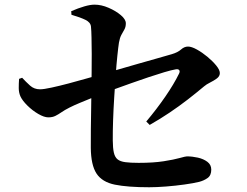

<svg xmlns="http://www.w3.org/2000/svg" viewBox="-20 -792 1040 809"><path d="M280.1 -744.9Q310 -757.7 335 -765Q360.1 -772.4 378.4 -772.4Q407 -772.4 437.5 -759.2Q468 -746.1 489.1 -728.2Q510.2 -710.4 510.2 -693.8Q510.2 -678.7 504.3 -668.2Q498.3 -657.6 491.5 -645.2Q484.7 -632.8 481.2 -612.5Q478.2 -593.1 474.5 -557.2Q470.7 -521.3 467.5 -475.7Q464.3 -430.1 461.2 -380.7Q458.1 -331.4 456.5 -284.5Q454.9 -237.5 455.2 -199.9Q455.4 -167.7 459.8 -148.6Q464.2 -129.5 475.5 -120.5Q486.8 -111.5 508.1 -108.7Q529.5 -105.8 564.1 -105.8Q626.6 -105.8 669.8 -112.6Q713 -119.4 737.4 -126.3Q761.9 -133.1 767.6 -133.1Q790 -133.1 813.8 -127.8Q837.6 -122.4 853.9 -110.1Q870.2 -97.8 870.2 -77.3Q870.2 -52.9 854.8 -42Q839.4 -31 819.4 -25.8Q795.9 -19.9 757.6 -14.6Q719.2 -9.2 679.2 -6.1Q639.2 -3 608.6 -3Q518.1 -3 464.2 -13.9Q410.3 -24.8 386.7 -60.7Q363.2 -96.6 362.6 -169.5Q362.3 -202.3 362.8 -246.5Q363.3 -290.6 364.1 -336.3Q364.9 -381.9 365.2 -417.3Q365.4 -450 366.1 -488.7Q366.7 -527.3 366.5 -565Q366.2 -602.6 365.6 -633.2Q365 -663.7 363.3 -680Q361.6 -697.8 340.1 -708.3Q318.6 -718.8 281.1 -729.8ZM73.3 -464.3Q89.5 -446.8 106.7 -431.3Q124 -415.7 148.7 -415.7Q164.2 -415.7 197.1 -422.9Q229.9 -430 269.2 -440.4Q308.5 -450.8 344.7 -461.2Q381 -471.6 404 -477.9Q433.7 -486.2 475.3 -498.3Q516.8 -510.4 561.3 -523.1Q605.7 -535.7 643.8 -546.5Q681.9 -557.2 704.1 -563.8Q729.2 -571.2 742.9 -583.5Q756.6 -595.8 772.2 -595.8Q787.3 -595.8 809.7 -583.3Q832.1 -570.9 854 -552.7Q875.9 -534.5 891.1 -515.9Q906.3 -497.2 906.3 -484.1Q906.3 -470.7 893.6 -461.3Q880.9 -452 865.3 -444.3Q849.7 -436.6 839.8 -428Q807.8 -401.2 771.4 -372.9Q735 -344.7 694.9 -317.7Q654.8 -290.7 610.7 -265.6L596.3 -280Q640.2 -332.1 676.6 -385Q713 -437.9 734.5 -482Q739.1 -491.3 735.1 -496.5Q731.2 -501.8 720.2 -499.8Q702.6 -496.8 672.6 -487.9Q642.6 -479 606.9 -467Q571.1 -455 534.4 -442Q497.6 -429 465.6 -417.3Q433.6 -405.6 412.1 -396.8Q390.5 -388.8 365.8 -378.8Q341.2 -368.8 317.3 -358.9Q293.4 -349.1 273.2 -338.9Q252.1 -328.2 238.8 -318.9Q225.4 -309.6 213.2 -303.6Q201 -297.5 183.6 -297.5Q166.1 -297.5 141.1 -312Q116.1 -326.6 95.1 -347.5Q74.1 -368.4 65.9 -386.3Q59 -402.3 59 -421Q58.9 -439.7 60.4 -459.7Z"/></svg>

Font: Source Han Serif JP VF
Style: Regular
Weight: 250
Designer: Ryoko NISHIZUKA 西塚涼子 (kana & ideographs); Frank Grießhammer (Latin, Greek & Cyrillic); Wenlong ZHANG 张文龙 (bopomofo); San
Foundry: Adobe
Version: Version 2.001;hotconv 1.1.0;makeotfexe 2.6.0